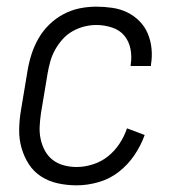

<svg xmlns="http://www.w3.org/2000/svg" viewBox="-20 -548 540 576"><path d="M210 8Q181 8 153.5 2Q126 -4 103.5 -18.5Q81 -33 66.5 -55.5Q52 -78 44.5 -104.5Q37 -131 37.5 -160Q38 -189 43 -218L63 -338Q67 -362 75 -386.5Q83 -411 96 -433.5Q109 -456 128 -474.5Q147 -493 170.5 -505.5Q194 -518 219 -523Q244 -528 269 -528Q293 -528 317 -524.5Q341 -521 361.5 -511Q382 -501 398 -485Q414 -469 423 -448Q432 -427 434.5 -403Q437 -379 433 -355V-350H372V-353Q376 -378 371.5 -401Q367 -424 353 -441Q339 -458 316 -465.5Q293 -473 269 -473Q251 -473 233 -468.5Q215 -464 198 -454.5Q181 -445 168 -430.5Q155 -416 145.5 -399Q136 -382 131 -364Q126 -346 123 -329L103 -209Q100 -189 99 -169Q98 -149 102 -130.5Q106 -112 115 -95.5Q124 -79 138.5 -68Q153 -57 171.5 -52Q190 -47 210 -47Q234 -47 259 -55Q284 -63 304 -79Q324 -95 338.5 -117Q353 -139 361 -163L414 -143Q403 -112 383.5 -83Q364 -54 336.5 -32.5Q309 -11 275.5 -1.5Q242 8 210 8Z"/></svg>

Font: Iosevka Curly Slab Light
Style: Italic
Weight: 300
Italic angle: -9°
Monospace: yes
Designer: Belleve Invis
Foundry: Belleve Invis
Version: Version 22.1.2; ttfautohint (v1.8.4)